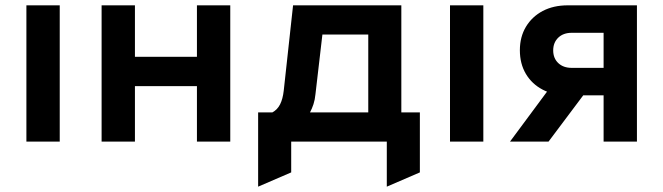

<svg xmlns="http://www.w3.org/2000/svg" viewBox="-20 -531 2486 720"><path d="M79 0V-511H204V0Z M361 0V-511H486V-318H718.5V-511H843.5V0H718.5V-208H486V0Z M948 169V-109.5H1001.5Q1020.5 -120 1030.5 -140Q1040.5 -160 1044 -191L1079 -511H1485V-109.5H1554.5V115.5L1430.5 169V0H1072V115.5ZM1142.5 -109.5H1361V-401.5H1189L1163 -178Q1161 -157 1155.5 -140.2Q1150 -123.5 1142.5 -109.5Z M1667.5 0V-511H1792.5V0Z M2243.5 0V-173.5H2109Q2055.5 -173.5 2015 -194.8Q1974.5 -216 1952 -254Q1929.5 -292 1929.5 -342.5Q1929.5 -392.5 1952.2 -430.5Q1975 -468.5 2015.2 -489.8Q2055.5 -511 2109 -511H2368.5V0ZM1892.5 0 2063 -230H2209.5L2037 0ZM2124 -276.5H2243.5V-408H2124Q2092.5 -408 2073.5 -389.8Q2054.5 -371.5 2054.5 -342Q2054.5 -312.5 2073.5 -294.5Q2092.5 -276.5 2124 -276.5Z"/></svg>

Font: Undotted
Style: Bold
Weight: 700
Designer: Delve Withrington, Dave Bailey, Thomas Jockin
Foundry: Delve Fonts LLC
Version: Version 4.000